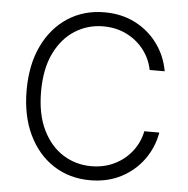

<svg xmlns="http://www.w3.org/2000/svg" viewBox="-53 -789 832 851"><g transform="rotate(5 363.0 -363.5)"><path d="M666.2 -500H599.4Q589.5 -549.7 558.8 -589.3Q528.1 -628.9 481.7 -651.8Q435.4 -674.7 378.2 -674.7Q309.3 -674.7 252.5 -638.8Q195.7 -603 161.9 -533.7Q128.2 -464.5 128.2 -363.6Q128.2 -262.8 161.9 -193.4Q195.7 -123.9 252.5 -88.2Q309.3 -52.6 378.2 -52.6Q435.4 -52.6 481.7 -75.5Q528.1 -98.4 558.8 -138Q589.5 -177.6 599.4 -227.3H666.2Q654.5 -160.5 615.6 -106.7Q576.7 -52.9 516.2 -21.5Q455.6 9.9 378.2 9.9Q286.6 9.9 215.6 -36Q144.5 -82 104.2 -166Q63.9 -250 63.9 -363.6Q63.9 -477.6 104.2 -561.4Q144.5 -645.2 215.6 -691.2Q286.6 -737.2 378.2 -737.2Q455.6 -737.2 516.2 -705.8Q576.7 -674.4 615.6 -620.7Q654.5 -567.1 666.2 -500Z"/></g></svg>

Font: Inter UI Light
Style: Regular
Weight: 300
Designer: Rasmus Andersson
Foundry: rsms
Version: 3.2;8d6f07862